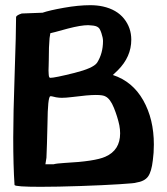

<svg xmlns="http://www.w3.org/2000/svg" viewBox="-20 -713 644 740"><path d="M31 -182Q31 -270 36.5 -429Q42 -588 42 -648Q45 -655 64 -661L144 -664Q170 -673 226 -683Q282 -693 328 -693Q354 -693 377 -688Q430 -676 458 -641Q486 -606 486 -560Q486 -494 434 -442L415 -424Q491 -399 532 -326.5Q573 -254 573 -156Q573 -123 569 -95Q564 -51 550.5 -32.5Q537 -14 504 -9Q503 -7 440.5 -3Q378 1 289.5 4Q201 7 136 7Q39 7 36 0Q31 -74 31 -182ZM155 -80H187Q197 -83 229 -85Q346 -91 386 -109Q443 -134 443 -199Q443 -214 440 -230Q433 -263 419 -297.5Q405 -332 387 -341Q378 -347 349 -347Q320 -347 258 -339Q234 -336 218 -336Q208 -336 196 -338Q177 -343 174 -342Q164 -340 163 -237Q161 -147 159 -105ZM167 -442Q167 -436 167.5 -430Q168 -424 168 -423Q169 -413 174 -413Q191 -413 267 -432Q339 -450 354 -471Q377 -507 377 -555Q377 -567 371 -585Q365 -603 359 -607Q351 -614 332 -615Q330 -615 326 -615.5Q322 -616 320 -616Q292 -616 242 -603Q177 -585 174 -585L171 -566Q168 -536 168 -480Q168 -471 167.5 -458.5Q167 -446 167 -442Z"/></svg>

Font: NaniFont Regular
Style: Regular
Weight: 400
Designer: Nanigashitei
Version: Version 1.036